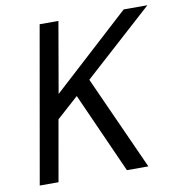

<svg xmlns="http://www.w3.org/2000/svg" viewBox="-79 -773 794 846"><g transform="rotate(-10 318.0 -350.0)"><path d="M31 0 154 -700H238L183 -383L530 -700H636L327 -421L517 0H421L260 -360L163 -273L115 0Z"/></g></svg>

Font: DM Sans 16pt
Style: Italic
Weight: 400
Italic angle: -10°
Version: Version 4.004;gftools[0.9.30]